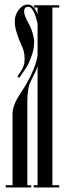

<svg xmlns="http://www.w3.org/2000/svg" viewBox="-20 -823 285 843"><path d="M105 -793Q86 -793 86 -773Q86 -759 95 -741Q98 -733 105.5 -720Q113 -707 117 -696Q130 -660 130 -639Q130 -608 118 -575.5Q106 -543 96.5 -528Q87 -513 67 -485Q65 -482 62 -482.5Q59 -483 58 -485.5Q57 -488 59 -491Q83 -523 87 -546Q88 -555 88 -566Q88 -594 78 -616Q76 -620 71 -632Q66 -644 63.5 -650Q61 -656 57 -668Q53 -680 50.5 -688.5Q48 -697 46.5 -708Q45 -719 45 -730Q45 -758 62.5 -780.5Q80 -803 102 -803Q128 -803 143 -765Q143 -763 145 -759V-790H130V-800H240V-790H210V-10H240V0H128V-10H145V-532Q140 -515 115 -466Q100 -438 100 -378V-10H117V0H5V-10H35V-322Q35 -360 66 -407Q132 -505 145 -578V-719Q128 -793 105 -793Z"/></svg>

Font: Cathisma Unicode
Style: Normal
Weight: 400
Version: Version 1.0